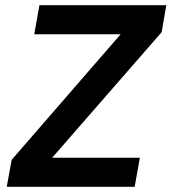

<svg xmlns="http://www.w3.org/2000/svg" viewBox="-20 -720 661 740"><path d="M6 0 25 -104 445 -588H112L132 -700H621L603 -596L181 -112H519L499 0Z"/></svg>

Font: DM Sans 9pt
Style: Bold Italic
Weight: 700
Italic angle: -10°
Version: Version 4.004;gftools[0.9.30]